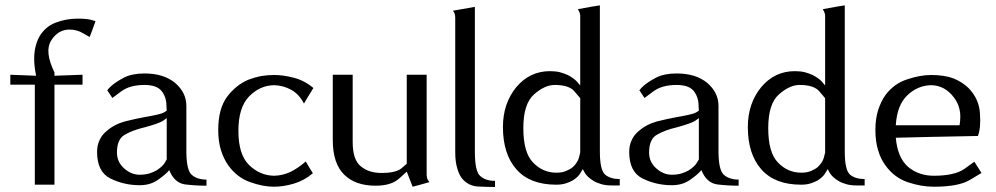

<svg xmlns="http://www.w3.org/2000/svg" viewBox="-20 -707 3811 735"><path d="M246.1 -593.8Q275.4 -593.8 298.8 -579.1Q323.2 -565.4 323.2 -565.4Q331.1 -585 345.7 -626Q345.7 -626 329.1 -630.9Q311.5 -635.7 276.4 -635.7Q233.4 -635.7 192.4 -620.1Q152.3 -604.5 129.9 -565.4Q118.2 -543.9 113.3 -514.6Q108.4 -484.4 113.3 -446.3Q114.3 -436.5 118.2 -417Q93.8 -418 19.5 -420.9Q19.5 -411.1 19.5 -382.8Q43 -382.8 113.3 -382.8Q113.3 -287.1 113.3 0Q118.2 0 131.8 0Q146.5 0 188.5 0Q188.5 -95.7 188.5 -382.8Q214.8 -382.8 295.9 -382.8Q295.9 -392.6 295.9 -420.9Q268.6 -419.9 188.5 -417Q188.5 -418.9 188.5 -423.8Q188.5 -427.7 188.5 -429.7Q149.4 -509.8 175.8 -551.8Q202.1 -593.8 246.1 -593.8Z M693.4 -123Q693.4 -168 693.4 -301.8Q693.4 -352.5 650.4 -389.6Q606.4 -425.8 533.2 -425.8Q486.3 -425.8 455.1 -410.2Q423.8 -393.6 407.2 -378.9Q398.4 -371.1 394.5 -366.2Q390.6 -361.3 390.6 -361.3Q396.5 -351.6 410.2 -332Q410.2 -332 444.3 -357.4Q477.5 -381.8 533.2 -381.8Q581.1 -381.8 599.6 -357.4Q617.2 -334 617.2 -301.8Q617.2 -295.9 618.2 -283.2Q618.2 -283.2 607.4 -276.4Q596.7 -269.5 534.2 -258.8Q501 -252.9 458 -242.2Q416 -230.5 386.7 -204.1Q370.1 -190.4 361.3 -170.9Q351.6 -151.4 351.6 -125Q351.6 -48.8 403.3 -23.4Q455.1 2 514.6 2Q556.6 2 585.9 -19.5Q615.2 -40 627.9 -55.7Q647.5 -6.8 688.5 -1Q729.5 3.9 770.5 3.9Q770.5 -3.9 770.5 -19.5Q735.4 -19.5 714.8 -37.1Q694.3 -53.7 693.4 -123ZM618.2 -96.7Q618.2 -96.7 609.4 -82Q600.6 -68.4 579.1 -54.7Q567.4 -47.9 551.8 -43Q535.2 -38.1 514.6 -38.1Q482.4 -38.1 455.1 -62.5Q427.7 -86.9 427.7 -123Q427.7 -174.8 458 -191.4Q488.3 -209 534.2 -219.7Q587.9 -234.4 603.5 -244.1Q618.2 -254.9 618.2 -254.9Q618.2 -202.1 618.2 -96.7Z M1029.3 -34.2Q974.6 -35.2 933.6 -75.2Q892.6 -115.2 892.6 -206.1Q892.6 -295.9 933.6 -337.9Q974.6 -379.9 1029.3 -380.9Q1064.5 -379.9 1094.7 -363.3Q1125 -346.7 1143.6 -310.5Q1155.3 -331.1 1179.7 -370.1Q1146.5 -398.4 1105.5 -409.2Q1065.4 -419.9 1029.3 -419.9Q1005.9 -419.9 980.5 -416Q955.1 -411.1 929.7 -401.4Q883.8 -381.8 849.6 -336.9Q815.4 -291 815.4 -209Q815.4 -165 826.2 -130.9Q836.9 -97.7 854.5 -73.2Q887.7 -27.3 937.5 -9.8Q986.3 7.8 1029.3 7.8Q1064.5 7.8 1104.5 -3.9Q1144.5 -15.6 1177.7 -43.9Q1168 -58.6 1150.4 -88.9Q1124 -65.4 1093.8 -49.8Q1063.5 -35.2 1029.3 -34.2Z M1613.3 -37.1Q1613.3 -132.8 1613.3 -420.9Q1593.8 -420.9 1537.1 -420.9Q1537.1 -335.9 1537.1 -80.1Q1537.1 -80.1 1516.6 -62.5Q1495.1 -44.9 1440.4 -44.9Q1391.6 -44.9 1361.3 -70.3Q1330.1 -94.7 1330.1 -164.1Q1330.1 -250 1330.1 -420.9Q1310.5 -420.9 1253.9 -420.9Q1253.9 -358.4 1253.9 -170.9Q1253.9 -82 1296.9 -39.1Q1339.8 3.9 1418 3.9Q1477.5 3.9 1507.8 -23.4Q1537.1 -49.8 1537.1 -49.8Q1544.9 -30.3 1559.6 7.8Q1576.2 3.9 1624 -9.8Q1616.2 -18.6 1614.3 -28.3Q1613.3 -37.1 1613.3 -37.1Z M1713.9 -666Q1735.4 -669.9 1797.9 -680.7Q1797.9 -542 1797.9 -125Q1797.9 -50.8 1818.4 -33.2Q1838.9 -14.6 1875 -14.6Q1875 -6.8 1875 8.8Q1841.8 8.8 1806.6 6.8Q1772.5 3.9 1749 -23.4Q1737.3 -38.1 1730.5 -62.5Q1722.7 -86.9 1722.7 -125Q1722.7 -295.9 1722.7 -638.7Q1722.7 -647.5 1720.7 -654.3Q1717.8 -661.1 1713.9 -666Z M2276.4 -126Q2276.4 -240.2 2276.4 -582Q2276.4 -582 2276.4 -583Q2276.4 -609.4 2276.4 -686.5Q2254.9 -683.6 2192.4 -671.9Q2195.3 -667 2198.2 -660.2Q2201.2 -653.3 2201.2 -646.5Q2201.2 -557.6 2201.2 -379.9Q2201.2 -379.9 2189.5 -393.6Q2177.7 -407.2 2153.3 -419.9Q2140.6 -425.8 2123 -430.7Q2106.4 -434.6 2085 -434.6Q2007.8 -434.6 1956.1 -373Q1905.3 -310.5 1905.3 -220.7Q1905.3 -117.2 1957 -58.6Q2008.8 0 2109.4 0Q2129.9 0 2145.5 -4.9Q2161.1 -9.8 2172.9 -16.6Q2194.3 -30.3 2202.1 -44.9Q2210.9 -59.6 2210.9 -59.6Q2210.9 -59.6 2219.7 -43.9Q2229.5 -28.3 2252 -14.6Q2264.6 -6.8 2282.2 -2Q2298.8 2.9 2321.3 2.9Q2322.3 2.9 2326.2 2.9Q2333 2.9 2352.5 2.9Q2352.5 -2.9 2352.5 -21.5Q2317.4 -21.5 2296.9 -38.1Q2276.4 -55.7 2276.4 -126ZM2201.2 -123Q2201.2 -123 2196.3 -103.5Q2191.4 -85 2172.9 -67.4Q2162.1 -58.6 2147.5 -52.7Q2131.8 -45.9 2110.4 -45.9Q2057.6 -45.9 2020.5 -85Q1983.4 -123 1983.4 -216.8Q1983.4 -309.6 2024.4 -345.7Q2065.4 -381.8 2103.5 -381.8Q2159.2 -381.8 2179.7 -356.4Q2201.2 -331.1 2201.2 -331.1Q2201.2 -261.7 2201.2 -123Z M2730.5 -123Q2730.5 -168 2730.5 -301.8Q2730.5 -352.5 2687.5 -389.6Q2643.6 -425.8 2570.3 -425.8Q2523.4 -425.8 2492.2 -410.2Q2460.9 -393.6 2444.3 -378.9Q2435.5 -371.1 2431.6 -366.2Q2427.7 -361.3 2427.7 -361.3Q2433.6 -351.6 2447.3 -332Q2447.3 -332 2481.4 -357.4Q2514.6 -381.8 2570.3 -381.8Q2618.2 -381.8 2636.7 -357.4Q2654.3 -334 2654.3 -301.8Q2654.3 -295.9 2655.3 -283.2Q2655.3 -283.2 2644.5 -276.4Q2633.8 -269.5 2571.3 -258.8Q2538.1 -252.9 2495.1 -242.2Q2453.1 -230.5 2423.8 -204.1Q2407.2 -190.4 2398.4 -170.9Q2388.7 -151.4 2388.7 -125Q2388.7 -48.8 2440.4 -23.4Q2492.2 2 2551.8 2Q2593.8 2 2623 -19.5Q2652.3 -40 2665 -55.7Q2684.6 -6.8 2725.6 -1Q2766.6 3.9 2807.6 3.9Q2807.6 -3.9 2807.6 -19.5Q2772.5 -19.5 2752 -37.1Q2731.4 -53.7 2730.5 -123ZM2655.3 -96.7Q2655.3 -96.7 2646.5 -82Q2637.7 -68.4 2616.2 -54.7Q2604.5 -47.9 2588.9 -43Q2572.3 -38.1 2551.8 -38.1Q2519.5 -38.1 2492.2 -62.5Q2464.8 -86.9 2464.8 -123Q2464.8 -174.8 2495.1 -191.4Q2525.4 -209 2571.3 -219.7Q2625 -234.4 2640.6 -244.1Q2655.3 -254.9 2655.3 -254.9Q2655.3 -202.1 2655.3 -96.7Z M3213.9 -126Q3213.9 -240.2 3213.9 -582Q3213.9 -582 3213.9 -583Q3213.9 -609.4 3213.9 -686.5Q3192.4 -683.6 3129.9 -671.9Q3132.8 -667 3135.7 -660.2Q3138.7 -653.3 3138.7 -646.5Q3138.7 -557.6 3138.7 -379.9Q3138.7 -379.9 3127 -393.6Q3115.2 -407.2 3090.8 -419.9Q3078.1 -425.8 3060.5 -430.7Q3043.9 -434.6 3022.5 -434.6Q2945.3 -434.6 2893.6 -373Q2842.8 -310.5 2842.8 -220.7Q2842.8 -117.2 2894.5 -58.6Q2946.3 0 3046.9 0Q3067.4 0 3083 -4.9Q3098.6 -9.8 3110.4 -16.6Q3131.8 -30.3 3139.6 -44.9Q3148.4 -59.6 3148.4 -59.6Q3148.4 -59.6 3157.2 -43.9Q3167 -28.3 3189.5 -14.6Q3202.1 -6.8 3219.7 -2Q3236.3 2.9 3258.8 2.9Q3259.8 2.9 3263.7 2.9Q3270.5 2.9 3290 2.9Q3290 -2.9 3290 -21.5Q3254.9 -21.5 3234.4 -38.1Q3213.9 -55.7 3213.9 -126ZM3138.7 -123Q3138.7 -123 3133.8 -103.5Q3128.9 -85 3110.4 -67.4Q3099.6 -58.6 3085 -52.7Q3069.3 -45.9 3047.9 -45.9Q2995.1 -45.9 2958 -85Q2920.9 -123 2920.9 -216.8Q2920.9 -309.6 2961.9 -345.7Q3002.9 -381.8 3041 -381.8Q3096.7 -381.8 3117.2 -356.4Q3138.7 -331.1 3138.7 -331.1Q3138.7 -261.7 3138.7 -123Z M3554.7 -34.2Q3497.1 -34.2 3456.1 -68.4Q3416 -103.5 3409.2 -179.7Q3513.7 -182.6 3723.6 -186.5Q3735.4 -216.8 3731.4 -272.5Q3728.5 -327.1 3688.5 -369.1Q3666 -391.6 3631.8 -406.2Q3596.7 -419.9 3544.9 -419.9Q3502 -419.9 3453.1 -403.3Q3403.3 -387.7 3370.1 -343.8Q3352.5 -319.3 3341.8 -286.1Q3331.1 -252.9 3331.1 -209Q3331.1 -165 3341.8 -130.9Q3351.6 -97.7 3370.1 -73.2Q3403.3 -27.3 3454.1 -9.8Q3505.9 7.8 3554.7 7.8Q3650.4 7.8 3693.4 -18.6Q3737.3 -44.9 3737.3 -44.9Q3727.5 -59.6 3710 -87.9Q3710 -87.9 3671.9 -60.5Q3633.8 -34.2 3554.7 -34.2ZM3544.9 -380.9Q3596.7 -379.9 3630.9 -335Q3656.2 -302.7 3656.2 -259.8Q3656.2 -244.1 3653.3 -227.5Q3632.8 -227.5 3591.8 -227.5Q3545.9 -227.5 3409.2 -227.5Q3414.1 -305.7 3454.1 -342.8Q3493.2 -379.9 3544.9 -380.9Z"/></svg>

Font: BSRU BANSOMDEJ
Style: Regular
Weight: 400
Designer: Wisit Potiwat
Version: Version 1.000;PS 002.000;hotconv 1.0.70;makeotf.lib2.5.58329